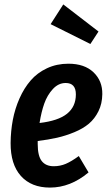

<svg xmlns="http://www.w3.org/2000/svg" viewBox="-20 -830 490 865"><path d="M423.8 -688 387.2 -631.8 208 -721.2 265.1 -810.1ZM288.1 -543Q360.8 -543 401.4 -504.2Q441.9 -465.3 440.9 -405.8Q440.4 -362.8 423.6 -328.9Q406.7 -294.9 380.4 -272.7Q354 -250.5 314.9 -234.4Q275.9 -218.3 237.1 -209.5Q198.2 -200.7 149.9 -194.8V-181.2Q149.9 -127.4 168.2 -104.2Q186.5 -81.1 222.2 -81.1Q251 -81.1 276.6 -92Q302.2 -103 335 -127L378.9 -53.2Q297.4 15.1 205.1 15.1Q121.1 15.1 74.2 -37.1Q27.3 -89.4 27.8 -186Q28.3 -239.7 37.8 -290Q47.4 -340.3 67.9 -386.7Q88.4 -433.1 118.2 -467.5Q147.9 -502 191.7 -522.5Q235.4 -543 288.1 -543ZM158.2 -275.9Q242.2 -285.6 282 -317.6Q321.8 -349.6 321.8 -404.8Q321.8 -456.1 275.9 -456.1Q243.2 -456.1 218 -428.7Q192.9 -401.4 179.4 -363.3Q166 -325.2 158.2 -275.9Z"/></svg>

Font: Fira Sans Compressed Medium
Style: Italic
Weight: 500
Width: 3
Italic angle: -8°
Designer: Carrois Corporate & Edenspiekermann AG
Foundry: Carrois Corporate GbR & Edenspiekermann AG
Version: Version 4.203;PS 004.203;hotconv 1.0.88;makeotf.lib2.5.64775